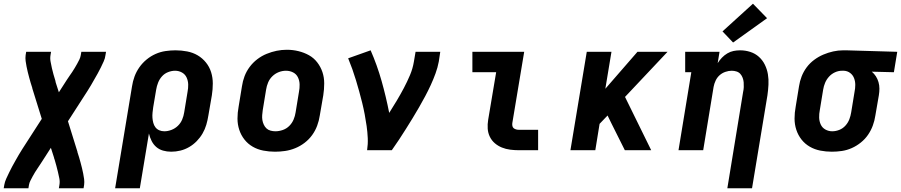

<svg xmlns="http://www.w3.org/2000/svg" viewBox="-25 -809 4852 1034"><path d="M-5 205 -2 187Q1 170 8.5 153.5Q16 137 24 120.5Q32 104 40.5 88Q49 72 58 56.5Q67 41 76 25Q85 9 95 -6L200 -169L149 -333Q149 -333 149 -333Q149 -333 149 -333V-334V-335Q144 -349 140 -363.5Q136 -378 132 -392Q128 -406 124.5 -421Q121 -436 118 -450.5Q115 -465 113 -480.5Q111 -496 113 -512L116 -530H250L247 -512Q244 -494 247.5 -476.5Q251 -459 254.5 -442Q258 -425 263 -408.5Q268 -392 273 -375Q273 -372 274 -370Q275 -368 275 -365L292 -312L335 -379Q342 -390 349.5 -400.5Q357 -411 364 -421.5Q371 -432 377.5 -443Q384 -454 390.5 -465.5Q397 -477 402.5 -488.5Q408 -500 410 -512L413 -530H546L543 -512Q541 -495 533.5 -478.5Q526 -462 518 -445.5Q510 -429 501 -413Q492 -397 483 -381.5Q474 -366 465 -350Q456 -334 446 -319L341 -156L392 8Q392 8 392 8Q392 8 392 8V9V10Q397 24 401 38.5Q405 53 409 67Q413 81 416.5 96Q420 111 423 125.5Q426 140 428 155.5Q430 171 428 187L425 205H292L295 187Q298 169 294.5 151.5Q291 134 287 117Q283 100 278.5 83.5Q274 67 269 50Q268 47 267 45Q266 43 266 40L249 -13L206 54Q199 65 192 75.5Q185 86 178 96.5Q171 107 164 118Q157 129 151 140.5Q145 152 139 163.5Q133 175 131 187L128 205Z M595 205 686 -344Q690 -371 699.5 -397Q709 -423 725.5 -446.5Q742 -470 764.5 -488.5Q787 -507 813 -518.5Q839 -530 866.5 -534Q894 -538 920 -538Q952 -538 983 -532Q1014 -526 1039.5 -511Q1065 -496 1084 -472.5Q1103 -449 1112 -420Q1121 -391 1121 -359.5Q1121 -328 1116 -296L1097 -186Q1093 -161 1086 -137Q1079 -113 1066 -90.5Q1053 -68 1034.5 -49Q1016 -30 993.5 -17Q971 -4 946.5 2Q922 8 897 8Q874 8 853 2Q832 -4 816.5 -17.5Q801 -31 791.5 -50Q782 -69 777 -90L728 205ZM860 -102Q879 -102 898.5 -109.5Q918 -117 933 -131.5Q948 -146 956 -165Q964 -184 967 -204L985 -314Q989 -334 988.5 -354Q988 -374 980 -391.5Q972 -409 955 -418.5Q938 -428 918 -428Q899 -428 880 -420.5Q861 -413 847.5 -398Q834 -383 826.5 -364Q819 -345 816 -326L800 -231Q798 -217 796.5 -202.5Q795 -188 796 -174.5Q797 -161 800.5 -147.5Q804 -134 812 -123.5Q820 -113 832.5 -107.5Q845 -102 860 -102Z M1456 8Q1424 8 1393 2Q1362 -4 1336 -19Q1310 -34 1291.5 -57.5Q1273 -81 1263.5 -110Q1254 -139 1254 -170.5Q1254 -202 1260 -234L1278 -344Q1282 -372 1292 -398.5Q1302 -425 1319.5 -448.5Q1337 -472 1360.5 -490Q1384 -508 1411 -519Q1438 -530 1465 -535.5Q1492 -541 1520 -541Q1552 -541 1582.5 -533.5Q1613 -526 1639 -511.5Q1665 -497 1683.5 -473Q1702 -449 1711.5 -420.5Q1721 -392 1721 -360Q1721 -328 1716 -296L1697 -186Q1693 -159 1683 -132Q1673 -105 1656 -81.5Q1639 -58 1615.5 -40Q1592 -22 1565 -11Q1538 0 1510.5 4Q1483 8 1456 8ZM1458 -102Q1478 -102 1498 -109Q1518 -116 1533 -131Q1548 -146 1556 -165Q1564 -184 1567 -204L1585 -314Q1589 -334 1588.5 -354.5Q1588 -375 1579.5 -392.5Q1571 -410 1553.5 -419Q1536 -428 1515 -428Q1495 -428 1476 -420.5Q1457 -413 1442 -398.5Q1427 -384 1419 -365Q1411 -346 1408 -326L1390 -216Q1388 -203 1387 -189Q1386 -175 1388 -162.5Q1390 -150 1395.5 -138Q1401 -126 1410 -117.5Q1419 -109 1432 -105.5Q1445 -102 1458 -102Z M1952 0Q1957 -33 1955.5 -65.5Q1954 -98 1949.5 -130Q1945 -162 1939 -193.5Q1933 -225 1925.5 -255.5Q1918 -286 1909.5 -316.5Q1901 -347 1892 -377Q1883 -407 1872.5 -436.5Q1862 -466 1850 -495L1971 -538Q2006 -458 2030 -373Q2054 -288 2071 -201Q2092 -234 2112 -267.5Q2132 -301 2150 -335Q2168 -369 2183 -404.5Q2198 -440 2204 -477L2213 -530H2346L2338 -477Q2332 -445 2320.5 -413.5Q2309 -382 2295 -351.5Q2281 -321 2265 -291Q2249 -261 2232 -231.5Q2215 -202 2197 -172.5Q2179 -143 2161 -114.5Q2143 -86 2124 -57Q2105 -28 2085 0Z M2769 0Q2746 0 2722.5 -3Q2699 -6 2678 -14.5Q2657 -23 2640 -37.5Q2623 -52 2613 -72.5Q2603 -93 2601.5 -116.5Q2600 -140 2604 -164L2647 -420H2519V-530H2798L2734 -146Q2733 -138 2734.5 -130.5Q2736 -123 2741.5 -118.5Q2747 -114 2754.5 -112Q2762 -110 2769 -110H2873V0Z M3047 0 3135 -530H3268L3235 -331L3408 -530H3570L3341 -287L3482 0H3340L3269 -142L3247 -187L3204 -142L3181 0Z M3892 205 3977 -314Q3980 -327 3980.5 -340Q3981 -353 3980 -365.5Q3979 -378 3974.5 -390Q3970 -402 3962 -411Q3954 -420 3941.5 -424Q3929 -428 3916 -428Q3899 -428 3881.5 -422Q3864 -416 3850.5 -404Q3837 -392 3829 -375Q3821 -358 3818 -341L3762 0H3629L3698 -420H3665V-530H3850L3840 -469Q3850 -485 3863 -498.5Q3876 -512 3892 -521.5Q3908 -531 3925.5 -534.5Q3943 -538 3961 -538Q3989 -538 4015.5 -529.5Q4042 -521 4062 -503Q4082 -485 4094 -460.5Q4106 -436 4110.5 -409Q4115 -382 4113.5 -353Q4112 -324 4108 -296L4025 205ZM3923 -580 3866 -640 4030 -789 4106 -711Z M4455 8Q4423 8 4392.5 2Q4362 -4 4336 -19Q4310 -34 4291.5 -57.5Q4273 -81 4263.5 -110Q4254 -139 4254 -170.5Q4254 -202 4260 -234L4278 -344Q4282 -371 4292 -397Q4302 -423 4319 -446Q4336 -469 4359.5 -486.5Q4383 -504 4409 -515Q4435 -526 4462 -532Q4489 -538 4516 -538Q4520 -538 4524.5 -538Q4529 -538 4533 -538L4807 -530L4789 -420L4670 -423Q4683 -412 4692 -398Q4701 -384 4706 -367Q4711 -350 4711 -332Q4711 -314 4708 -296L4689 -186Q4685 -159 4675.5 -133Q4666 -107 4650 -83.5Q4634 -60 4611 -41.5Q4588 -23 4562 -11.5Q4536 0 4509 4Q4482 8 4455 8ZM4457 -102Q4476 -102 4495 -109.5Q4514 -117 4528 -132.5Q4542 -148 4549 -166.5Q4556 -185 4559 -204L4577 -314Q4581 -333 4581 -352Q4581 -371 4574.5 -388Q4568 -405 4553.5 -416Q4539 -427 4520 -428H4515Q4513 -428 4511.5 -428Q4510 -428 4509 -428Q4490 -428 4471.5 -419.5Q4453 -411 4439.5 -396Q4426 -381 4418.5 -363Q4411 -345 4408 -326L4390 -216Q4386 -196 4386.5 -176Q4387 -156 4395 -138.5Q4403 -121 4420 -111.5Q4437 -102 4457 -102Z"/></svg>

Font: Iosevka Slab XBdEx
Style: Italic
Weight: 800
Width: 7
Italic angle: -9°
Monospace: yes
Designer: Belleve Invis
Foundry: Belleve Invis
Version: Version 11.1.1; ttfautohint (v1.8.3)